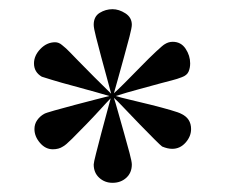

<svg xmlns="http://www.w3.org/2000/svg" viewBox="-20 -815 490 418"><path d="M396 -534Q396 -518 384 -504.5Q372 -491 355 -491Q345 -491 333 -496Q330 -498 316 -512Q302 -526 283.5 -545Q265 -564 249.5 -580.5Q234 -597 228 -602Q231 -593 237 -571.5Q243 -550 250 -525.5Q257 -501 262 -482Q267 -463 267 -457Q267 -439 255 -428Q243 -417 225 -417Q208 -417 196 -428Q184 -439 184 -457Q184 -461 189 -480.5Q194 -500 200.5 -525Q207 -550 213 -571.5Q219 -593 221 -601Q214 -594 199.5 -578Q185 -562 168 -544.5Q151 -527 137 -513Q123 -499 117 -496Q108 -490 95 -490Q79 -490 67 -504Q55 -518 55 -534Q55 -545 61 -553.5Q67 -562 76 -567Q79 -569 98.5 -574.5Q118 -580 142.5 -586.5Q167 -593 188.5 -598.5Q210 -604 218 -606Q211 -608 188.5 -614.5Q166 -621 139.5 -628Q113 -635 93.5 -641Q74 -647 71 -648Q54 -658 54 -677Q54 -694 68 -708.5Q82 -723 100 -723Q108 -723 115 -717Q124 -710 132.5 -701Q141 -692 149 -684Q185 -647 222 -611Q219 -623 213 -644.5Q207 -666 200.5 -690.5Q194 -715 189 -734.5Q184 -754 184 -761Q184 -779 197 -787Q210 -795 225 -795Q239 -795 253 -786Q267 -777 267 -761Q267 -755 262 -735.5Q257 -716 250 -691Q243 -666 237 -644Q231 -622 228 -612Q235 -618 251.5 -634.5Q268 -651 286.5 -670Q305 -689 320 -703Q335 -717 339 -719Q347 -724 356 -724Q374 -724 384 -709Q394 -694 394 -677Q394 -667 390.5 -659Q387 -651 376 -647Q366 -643 354 -640Q342 -637 331 -634Q306 -627 281.5 -620.5Q257 -614 232 -606Q241 -603 262.5 -598Q284 -593 308 -587Q332 -581 351 -575.5Q370 -570 375 -567Q396 -557 396 -534Z"/></svg>

Font: Kaisei Tokumin
Style: Bold
Weight: 700
Designer: Font-Kai, 金井和夫
Foundry: KAZUO KANAI
Version: Version 5.003